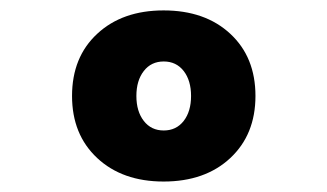

<svg xmlns="http://www.w3.org/2000/svg" viewBox="-20 -723 626 367"><path d="M292.7 -376Q213.9 -376 165.8 -420.9Q117.7 -465.8 117.7 -539.6Q117.7 -613.8 165.8 -658.4Q213.9 -703.1 292.7 -703.1Q372.1 -703.1 420.2 -658.4Q468.3 -613.8 468.3 -539.6Q468.3 -465.8 420.2 -420.9Q372.1 -376 292.7 -376ZM293 -473.6Q316.9 -473.6 331.1 -491.8Q345.2 -510 345.2 -539.6Q345.2 -569.1 331.1 -587.3Q316.9 -605.5 293 -605.5Q269 -605.5 254.9 -587.3Q240.7 -569.1 240.7 -539.6Q240.7 -510 254.9 -491.8Q269 -473.6 293 -473.6Z"/></svg>

Font: Cascadia Mono
Style: Regular
Weight: 400
Monospace: yes
Designer: Aaron Bell
Foundry: Saja Typeworks
Version: Version 2404.023